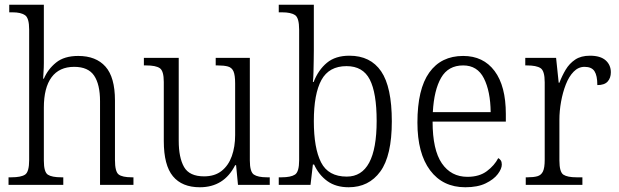

<svg xmlns="http://www.w3.org/2000/svg" viewBox="-20 -780 2611 810"><path d="M16 0V-32H28Q69 -32 86 -43.5Q103 -55 103 -105V-656Q103 -704 85.5 -716Q68 -728 33 -728H19V-760H165V-514Q165 -495 163.5 -474.5Q162 -454 162 -448H165Q182 -488 216.5 -516Q251 -544 310 -544Q385 -544 425 -499Q465 -454 465 -356V-105Q465 -56 480.5 -44Q496 -32 536 -32H543V0H402V-353Q402 -424 377 -461Q352 -498 293 -498Q230 -498 197.5 -454Q165 -410 165 -326V-102Q165 -54 182 -43Q199 -32 239 -32H247V0Z M823 10Q748 10 709.5 -36.5Q671 -83 671 -185V-434Q671 -481 654 -492.5Q637 -504 597 -504H587V-536H734V-186Q734 -115 756.5 -75.5Q779 -36 841 -36Q886 -36 915 -59Q944 -82 958 -121.5Q972 -161 972 -210V-428Q972 -463 965 -479Q958 -495 941.5 -499.5Q925 -504 898 -504H890V-536H1034V-103Q1034 -55 1051 -43.5Q1068 -32 1106 -32H1118V0H984L976 -83H972Q925 10 823 10Z M1451 10Q1397 10 1361 -16Q1325 -42 1305 -86H1300L1290 0H1156V-32H1168Q1207 -32 1224.5 -43.5Q1242 -55 1242 -104V-655Q1242 -705 1224.5 -716.5Q1207 -728 1170 -728H1156V-760H1304V-569Q1304 -551 1303.5 -525.5Q1303 -500 1302.5 -475.5Q1302 -451 1300 -434H1303Q1323 -485 1359 -515Q1395 -545 1454 -545Q1543 -545 1588 -479Q1633 -413 1633 -268Q1633 -123 1584.5 -56.5Q1536 10 1451 10ZM1443 -35Q1569 -35 1569 -270Q1569 -388 1540 -444.5Q1511 -501 1442 -501Q1368 -501 1336 -442.5Q1304 -384 1304 -269Q1304 -155 1334.5 -95Q1365 -35 1443 -35Z M1943 10Q1848 10 1794.5 -61.5Q1741 -133 1741 -263Q1741 -404 1791 -474Q1841 -544 1934 -544Q2019 -544 2066.5 -480.5Q2114 -417 2114 -299V-267H1805Q1805 -148 1844 -91Q1883 -34 1952 -34Q2002 -34 2034 -58Q2066 -82 2082 -113Q2088 -110 2092.5 -103.5Q2097 -97 2097 -86Q2097 -68 2080 -45.5Q2063 -23 2029 -6.5Q1995 10 1943 10ZM2050 -307Q2049 -395 2021.5 -449.5Q1994 -504 1934 -504Q1871 -504 1841 -452Q1811 -400 1806 -307Z M2198 0V-32H2206Q2231 -32 2247 -36.5Q2263 -41 2270.5 -56.5Q2278 -72 2278 -106V-433Q2278 -481 2260.5 -492.5Q2243 -504 2203 -504H2196V-536H2326L2337 -431H2340Q2351 -460 2366.5 -486Q2382 -512 2406.5 -528.5Q2431 -545 2469 -545Q2513 -545 2535 -525.5Q2557 -506 2557 -475Q2557 -451 2543.5 -436Q2530 -421 2500 -421Q2500 -461 2488 -479.5Q2476 -498 2446 -498Q2420 -498 2400 -477.5Q2380 -457 2367 -423.5Q2354 -390 2347 -351Q2340 -312 2340 -275V-103Q2340 -54 2357 -43Q2374 -32 2412 -32H2437V0Z"/></svg>

Font: Noto Serif SemiCondensed Light
Style: Regular
Weight: 300
Width: 4
Designer: Monotype Design Team
Foundry: Monotype Imaging Inc.
Version: Version 2.013